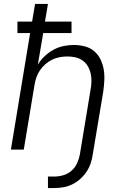

<svg xmlns="http://www.w3.org/2000/svg" viewBox="-20 -755 640 969"><path d="M222 194V136H254Q276 136 299 129.5Q322 123 340.5 107Q359 91 369 69Q379 47 383 25L437 -302Q441 -323 441.5 -344Q442 -365 437.5 -384.5Q433 -404 423 -421Q413 -438 397 -449.5Q381 -461 361 -465.5Q341 -470 320 -470Q301 -470 281.5 -466.5Q262 -463 243.5 -454Q225 -445 209 -431Q193 -417 181.5 -400Q170 -383 163.5 -364Q157 -345 154 -325L100 0H35L132 -588H68V-646H142L157 -735H222L207 -646H341V-588H198L171 -429Q185 -452 205.5 -471.5Q226 -491 250 -504Q274 -517 300.5 -522.5Q327 -528 352 -528Q381 -528 408 -521Q435 -514 455 -497Q475 -480 487 -455.5Q499 -431 503.5 -404Q508 -377 506.5 -349Q505 -321 501 -292L448 25Q445 47 437.5 69.5Q430 92 416.5 112Q403 132 384.5 148.5Q366 165 344.5 175.5Q323 186 300 190Q277 194 254 194Z"/></svg>

Font: Iosevka SS04 Lt Ex Obl
Style: Regular
Weight: 300
Width: 7
Italic angle: -9°
Monospace: yes
Designer: Belleve Invis
Foundry: Belleve Invis
Version: Version 19.0.0; ttfautohint (v1.8.4)